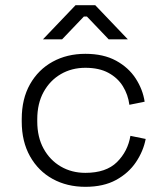

<svg xmlns="http://www.w3.org/2000/svg" viewBox="-20 -708 643 742"><path d="M310 14Q239 14 183.5 -16.5Q128 -47 96 -104Q64 -161 64 -238V-248Q64 -326 96 -382.5Q128 -439 183.5 -469.5Q239 -500 310 -500Q380 -500 428.5 -473.5Q477 -447 504.5 -404.5Q532 -362 539 -315L480 -303Q475 -342 455 -374.5Q435 -407 399 -426.5Q363 -446 310 -446Q257 -446 215 -421.5Q173 -397 148.5 -352.5Q124 -308 124 -247V-239Q124 -178 148.5 -133.5Q173 -89 215 -64.5Q257 -40 310 -40Q390 -40 432 -81.5Q474 -123 484 -183L543 -171Q534 -124 505.5 -81.5Q477 -39 428.5 -12.5Q380 14 310 14ZM146 -556 272 -688H348L474 -556H400L316 -644H304L220 -556Z"/></svg>

Font: Space Grotesk Light Light
Style: Regular
Weight: 300
Version: Version 2.000